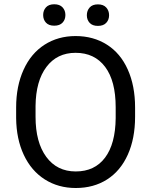

<svg xmlns="http://www.w3.org/2000/svg" viewBox="-20 -894 728 923"><path d="M57.6 0ZM629.4 -332.5Q629.4 -228 594.2 -150.1Q559.1 -72.3 494.6 -31.2Q430.2 9.8 344.2 9.8Q260.3 9.8 195.3 -31.5Q130.4 -72.8 94.5 -149.2Q58.6 -225.6 57.6 -326.2V-377.4Q57.6 -480 93.3 -558.6Q128.9 -637.2 194.1 -679Q259.3 -720.7 343.3 -720.7Q428.7 -720.7 493.9 -679.4Q559.1 -638.2 594.2 -559.8Q629.4 -481.4 629.4 -377.4ZM536.1 -378.4Q536.1 -504.9 485.4 -572.5Q434.6 -640.1 343.3 -640.1Q254.4 -640.1 203.4 -572.5Q152.3 -504.9 150.9 -384.8V-332.5Q150.9 -210 202.4 -139.9Q253.9 -69.8 344.2 -69.8Q435.1 -69.8 484.9 -136Q534.7 -202.1 536.1 -325.7ZM187.5 -821.8Q187.5 -843.8 200.9 -858.6Q214.4 -873.5 240.7 -873.5Q267.1 -873.5 280.8 -858.6Q294.4 -843.8 294.4 -821.8Q294.4 -799.8 280.8 -785.2Q267.1 -770.5 240.7 -770.5Q214.4 -770.5 200.9 -785.2Q187.5 -799.8 187.5 -821.8ZM397.5 -820.8Q397.5 -842.8 410.9 -857.9Q424.3 -873 450.7 -873Q477.1 -873 490.7 -857.9Q504.4 -842.8 504.4 -820.8Q504.4 -798.8 490.7 -784.2Q477.1 -769.5 450.7 -769.5Q424.3 -769.5 410.9 -784.2Q397.5 -798.8 397.5 -820.8Z"/></svg>

Font: Roboto-o
Style: o-Regular
Weight: 400
Designer: Google
Version: Version 2.134; 2016; ttfautohint (v1.6)